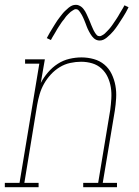

<svg xmlns="http://www.w3.org/2000/svg" viewBox="-57 -776 577 796"><path d="M-37 0V-18H24L106 -512H47V-530H129L112 -432Q124 -455 142 -476Q160 -497 182.5 -511.5Q205 -526 230.5 -532Q256 -538 281 -538Q307 -538 332 -531Q357 -524 376 -508Q395 -492 406 -469Q417 -446 421.5 -421Q426 -396 424.5 -369.5Q423 -343 419 -317L369 -18H428V0H288V-18H350L400 -320Q403 -343 404.5 -367Q406 -391 402.5 -413.5Q399 -436 389.5 -456.5Q380 -477 363.5 -492Q347 -507 325 -513.5Q303 -520 279 -520Q257 -520 234 -515Q211 -510 190.5 -497.5Q170 -485 153.5 -467Q137 -449 125.5 -428.5Q114 -408 107.5 -386Q101 -364 97 -341L44 -18H103V0ZM356 -608Q349 -608 343 -610.5Q337 -613 332.5 -617Q328 -621 324.5 -625.5Q321 -630 318 -635Q315 -640 312 -645.5Q309 -651 306.5 -656.5Q304 -662 302 -667.5Q300 -673 297.5 -679.5Q295 -686 292.5 -692Q290 -698 287.5 -703.5Q285 -709 282.5 -713.5Q280 -718 276 -724Q272 -730 268 -734Q264 -738 258 -738Q253 -738 251 -736.5Q249 -735 245 -733Q241 -731 236 -727Q231 -723 225.5 -717Q220 -711 217.5 -708.5Q215 -706 213 -702.5Q211 -699 208.5 -696Q206 -693 203 -689.5Q200 -686 197.5 -682Q195 -678 192 -673.5Q189 -669 186 -664.5Q183 -660 180 -655Q177 -650 174 -644.5Q171 -639 167.5 -633.5Q164 -628 160.5 -622Q157 -616 154 -610L137 -618Q143 -630 149 -640Q155 -650 160.5 -659Q166 -668 171 -676Q176 -684 181 -691.5Q186 -699 191 -705Q196 -711 200 -716.5Q204 -722 212 -730Q220 -738 227.5 -744Q235 -750 242 -753Q249 -756 258 -756Q264 -756 270 -753.5Q276 -751 280.5 -747.5Q285 -744 289 -739Q293 -734 296 -729Q299 -724 301.5 -718.5Q304 -713 306.5 -707.5Q309 -702 311.5 -696.5Q314 -691 316.5 -684.5Q319 -678 321.5 -672Q324 -666 326.5 -660.5Q329 -655 331 -650.5Q333 -646 337 -640Q341 -634 345 -630Q349 -626 356 -626Q360 -626 362.5 -627.5Q365 -629 369 -631Q373 -633 377.5 -637Q382 -641 387.5 -647Q393 -653 395.5 -655.5Q398 -658 400.5 -661.5Q403 -665 405.5 -668Q408 -671 410.5 -675Q413 -679 415.5 -682.5Q418 -686 421 -690.5Q424 -695 427 -699.5Q430 -704 433 -709Q436 -714 439 -719.5Q442 -725 445.5 -730.5Q449 -736 452.5 -742Q456 -748 459 -754L476 -746Q470 -734 464.5 -724Q459 -714 453 -705Q447 -696 442 -688Q437 -680 432 -672.5Q427 -665 422.5 -659Q418 -653 413.5 -647.5Q409 -642 401 -634Q393 -626 385.5 -620Q378 -614 371 -611Q364 -608 356 -608Z"/></svg>

Font: Iosevka Slab Thin Oblique
Style: Regular
Weight: 100
Italic angle: -9°
Monospace: yes
Designer: Belleve Invis
Foundry: Belleve Invis
Version: Version 11.1.0; ttfautohint (v1.8.3)